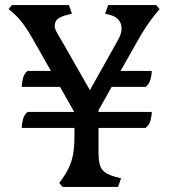

<svg xmlns="http://www.w3.org/2000/svg" viewBox="-20 -738 666 758"><path d="M227 0 214 -16 227 -34Q251 -67 262.5 -103.5Q274 -140 274 -201V-233H66Q66 -250 71 -268Q76 -286 89 -296H273L217 -395H66Q66 -412 71 -430Q76 -448 89 -458H181L114 -576Q89 -621 67.5 -649Q46 -677 14 -702L27 -718H252L264 -684L241 -678Q218 -672 207 -662.5Q196 -653 196 -634Q196 -624 207.5 -604.5Q219 -585 227 -571L335 -382L448 -584Q460 -607 460 -625Q460 -647 447 -660.5Q434 -674 418 -678L395 -684L407 -718H597L610 -702L595 -684Q576 -661 557 -632.5Q538 -604 524 -578L456 -458H579Q579 -442 574 -424Q569 -406 555 -395H421L369 -303V-296H579Q579 -280 574 -262Q569 -244 555 -233H369V-133Q369 -87 383.5 -68.5Q398 -50 435 -40L458 -34L446 0Z"/></svg>

Font: Gabriela
Style: Regular
Weight: 400
Designer: Eduardo Rodriguez Tunni
Foundry: Eduardo Rodriguez Tunni
Version: Version 2.001;gftools[0.9.26]